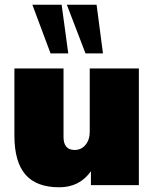

<svg xmlns="http://www.w3.org/2000/svg" viewBox="-20 -784 652 813"><path d="M568 -494V0H365V-59Q317 9 231 9Q134 9 87.5 -45Q41 -99 41 -210V-494H249V-204Q249 -149 296 -149Q324 -149 342 -170.5Q360 -192 360 -226V-494ZM117 -764H241L269 -558H194ZM263 -764H389L416 -558H342Z"/></svg>

Font: Nunito Sans Heavy
Style: Regular
Weight: 400
Designer: Vernon Adams
Foundry: Vernon Adams
Version: Version 2.500